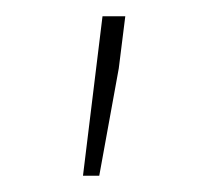

<svg xmlns="http://www.w3.org/2000/svg" viewBox="-20 -714 248 236"><path d="M82 -498 106 -694H134L126 -630L102 -498Z"/></svg>

Font: Source Sans 3 VF
Style: Regular
Weight: 200
Designer: Paul D. Hunt
Foundry: Adobe
Version: Version 3.046;hotconv 1.0.118;makeotfexe 2.5.65603